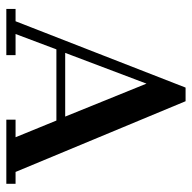

<svg xmlns="http://www.w3.org/2000/svg" viewBox="-20 -587 607 607"><g transform="rotate(90 283.5 -283.5)"><path d="M8.3 -29.2H47.2L256.9 -566.7H300L523.6 -29.2H561.1V0H358.3V-29.2H413.9L361.1 -158.3H136.1L87.5 -29.2H154.2V0H8.3ZM348.6 -186.1 244.4 -443.1 147.2 -186.1Z"/></g></svg>

Font: Sree Krushnadevaraya
Style: Regular
Weight: 400
Designer: Purushoth Kumar Guthula
Foundry: Andhrapradesh Society for Knowledge Networks
Version: Version 1.0.5; ttfautohint (v1.2.42-39fb)